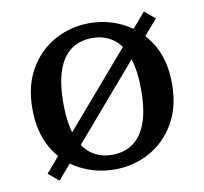

<svg xmlns="http://www.w3.org/2000/svg" viewBox="-65 -583 714 671"><g transform="rotate(-10 292.0 -247.5)"><path d="M524 -482 94 18 57 -13 487 -513ZM292 13Q226 13 169 -16.5Q112 -46 78 -104Q44 -162 44 -245Q44 -328 78.5 -386.5Q113 -445 169.5 -475.5Q226 -506 292 -506Q357 -506 414 -476Q471 -446 505.5 -388.5Q540 -331 540 -248Q540 -165 505.5 -106.5Q471 -48 414.5 -17.5Q358 13 292 13ZM292 -39Q336 -39 367 -62Q398 -85 414 -130Q430 -175 430 -245Q430 -315 414 -361.5Q398 -408 367 -430.5Q336 -453 292 -453Q248 -453 217 -430.5Q186 -408 170 -362Q154 -316 154 -247Q154 -176 170 -130.5Q186 -85 217 -62Q248 -39 292 -39Z"/></g></svg>

Font: Source Serif 4 Medium
Style: Regular
Weight: 500
Designer: Frank Grießhammer
Foundry: Adobe Systems Incorporated
Version: Version 4.004;hotconv 1.0.116;makeotfexe 2.5.65601